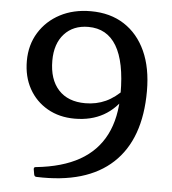

<svg xmlns="http://www.w3.org/2000/svg" viewBox="-53 -789 758 848"><g transform="rotate(5 326.0 -364.5)"><path d="M140 10Q131 10 129 0L125 -23Q124 -33 134 -33Q250 -45 326 -88Q402 -131 440 -206Q478 -281 478 -389Q478 -529 436 -599.5Q394 -670 311 -670Q244 -670 204.5 -626.5Q165 -583 165 -508Q165 -425 207 -379Q249 -333 326 -333Q375 -333 416.5 -352Q458 -371 496 -412L504 -383Q467 -322 412.5 -291.5Q358 -261 285 -261Q217 -261 164.5 -291Q112 -321 82.5 -374Q53 -427 53 -497Q53 -568 87 -623Q121 -678 180 -709Q239 -740 316 -740Q402 -740 464 -700Q526 -660 559.5 -586.5Q593 -513 593 -410Q593 -197 477.5 -89.5Q362 18 140 10Z"/></g></svg>

Font: Hahmlet Medium
Style: Regular
Weight: 500
Version: Version 1.002